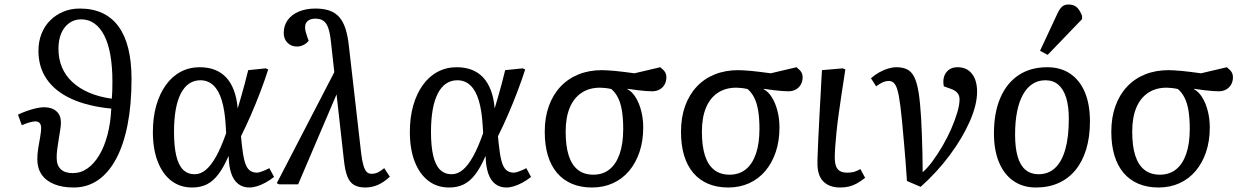

<svg xmlns="http://www.w3.org/2000/svg" viewBox="-20 -820 5541 854"><path d="M307 14Q257 14 220.5 -1Q184 -16 165 -44Q146 -72 146 -111Q146 -137 150.5 -163.5Q155 -190 159 -213Q163 -236 163 -250Q163 -265 156.5 -272.5Q150 -280 137 -280Q127 -280 111 -275.5Q95 -271 77 -263L60 -310Q89 -324 121.5 -333.5Q154 -343 176 -343Q211 -343 231 -325Q251 -307 251 -275Q251 -262 248 -243Q245 -224 241.5 -202.5Q238 -181 235 -159.5Q232 -138 232 -119Q232 -85 250 -67.5Q268 -50 304 -50Q339 -50 368.5 -70.5Q398 -91 421 -129Q444 -167 458 -220Q472 -273 475 -337Q371 -347 298.5 -380Q226 -413 188.5 -467Q151 -521 151 -594Q151 -635 164.5 -669.5Q178 -704 203 -729Q228 -754 261.5 -768Q295 -782 335 -782Q392 -782 435 -762Q478 -742 507 -702.5Q536 -663 550.5 -604.5Q565 -546 565 -469Q565 -355 547.5 -265.5Q530 -176 496.5 -113.5Q463 -51 415.5 -18.5Q368 14 307 14ZM477 -381Q479 -401 479.5 -420Q480 -439 480 -456Q480 -523 471 -574.5Q462 -626 444 -661.5Q426 -697 400 -715.5Q374 -734 341 -734Q311 -734 288 -717.5Q265 -701 252.5 -672Q240 -643 240 -603Q240 -558 255.5 -521Q271 -484 301.5 -455.5Q332 -427 376 -408Q420 -389 477 -381Z M835 14Q781 14 742 -16Q703 -46 681.5 -101.5Q660 -157 660 -233Q660 -298 675 -350.5Q690 -403 717.5 -441.5Q745 -480 783.5 -500.5Q822 -521 868 -521Q906 -521 935.5 -509.5Q965 -498 986 -475.5Q1007 -453 1020 -419Q1033 -385 1037 -340H1038Q1045 -364 1053 -391.5Q1061 -419 1069 -449Q1077 -479 1084 -508L1162 -516L1173 -511Q1158 -464 1138 -411.5Q1118 -359 1096 -308.5Q1074 -258 1052 -214L1055 -182Q1060 -133 1067.5 -104.5Q1075 -76 1088.5 -64Q1102 -52 1123 -52Q1131 -52 1148 -58.5Q1165 -65 1178 -72L1199 -33Q1180 -18 1160.5 -7.5Q1141 3 1123 8.5Q1105 14 1089 14Q1060 14 1039.5 -2Q1019 -18 1008.5 -49Q998 -80 997 -125H996Q975 -76 951.5 -45Q928 -14 900 0Q872 14 835 14ZM846 -45Q872 -45 895.5 -64.5Q919 -84 941.5 -124.5Q964 -165 986 -228L984 -261Q980 -329 966.5 -373.5Q953 -418 929 -440.5Q905 -463 871 -463Q843 -463 821 -448Q799 -433 784 -403.5Q769 -374 761.5 -331.5Q754 -289 754 -234Q754 -169 764 -127Q774 -85 794.5 -65Q815 -45 846 -45Z M1605 14Q1575 14 1555.5 3Q1536 -8 1525.5 -34Q1515 -60 1510 -105L1477 -400L1473 -391L1306 0H1222L1211 -5L1467 -499L1452 -634Q1448 -673 1440 -695.5Q1432 -718 1418.5 -727.5Q1405 -737 1382 -737Q1361 -737 1349 -727Q1337 -717 1337 -699Q1337 -689 1339.5 -679Q1342 -669 1348 -652L1353 -639Q1344 -627 1330 -620Q1316 -613 1301 -613Q1275 -613 1258.5 -630Q1242 -647 1242 -673Q1242 -706 1259.5 -730.5Q1277 -755 1309 -768.5Q1341 -782 1383 -782Q1419 -782 1445 -773Q1471 -764 1488.5 -744.5Q1506 -725 1516.5 -693Q1527 -661 1532 -614L1586 -142Q1590 -107 1596 -86Q1602 -65 1610.5 -56Q1619 -47 1632 -47Q1648 -47 1660.5 -53Q1673 -59 1689 -72L1714 -34Q1687 -9 1660.5 2.5Q1634 14 1605 14Z M1978 14Q1924 14 1885 -16Q1846 -46 1824.5 -101.5Q1803 -157 1803 -233Q1803 -298 1818 -350.5Q1833 -403 1860.5 -441.5Q1888 -480 1926.5 -500.5Q1965 -521 2011 -521Q2049 -521 2078.5 -509.5Q2108 -498 2129 -475.5Q2150 -453 2163 -419Q2176 -385 2180 -340H2181Q2188 -364 2196 -391.5Q2204 -419 2212 -449Q2220 -479 2227 -508L2305 -516L2316 -511Q2301 -464 2281 -411.5Q2261 -359 2239 -308.5Q2217 -258 2195 -214L2198 -182Q2203 -133 2210.5 -104.5Q2218 -76 2231.5 -64Q2245 -52 2266 -52Q2274 -52 2291 -58.5Q2308 -65 2321 -72L2342 -33Q2323 -18 2303.5 -7.5Q2284 3 2266 8.5Q2248 14 2232 14Q2203 14 2182.5 -2Q2162 -18 2151.5 -49Q2141 -80 2140 -125H2139Q2118 -76 2094.5 -45Q2071 -14 2043 0Q2015 14 1978 14ZM1989 -45Q2015 -45 2038.5 -64.5Q2062 -84 2084.5 -124.5Q2107 -165 2129 -228L2127 -261Q2123 -329 2109.5 -373.5Q2096 -418 2072 -440.5Q2048 -463 2014 -463Q1986 -463 1964 -448Q1942 -433 1927 -403.5Q1912 -374 1904.5 -331.5Q1897 -289 1897 -234Q1897 -169 1907 -127Q1917 -85 1937.5 -65Q1958 -45 1989 -45Z M2613 14Q2563 14 2524 -2.5Q2485 -19 2458 -50.5Q2431 -82 2417 -128Q2403 -174 2403 -234Q2403 -297 2421 -347.5Q2439 -398 2472.5 -434Q2506 -470 2553 -489Q2600 -508 2658 -508Q2668 -508 2683 -507Q2698 -506 2716.5 -504.5Q2735 -503 2756.5 -500Q2778 -497 2802 -494L2917 -521Q2933 -508 2938.5 -498.5Q2944 -489 2944 -476Q2944 -458 2936 -444Q2928 -430 2914 -422Q2900 -414 2881 -414Q2871 -414 2855.5 -415Q2840 -416 2819 -418.5Q2798 -421 2771 -425V-423Q2791 -413 2807 -387.5Q2823 -362 2832 -327Q2841 -292 2841 -253Q2841 -193 2824.5 -144Q2808 -95 2778 -59.5Q2748 -24 2706 -5Q2664 14 2613 14ZM2619 -43Q2662 -43 2691.5 -67Q2721 -91 2736.5 -136.5Q2752 -182 2752 -247Q2752 -292 2746.5 -326.5Q2741 -361 2729 -385Q2717 -409 2699 -424Q2686 -427 2672.5 -428.5Q2659 -430 2649 -430Q2601 -430 2566.5 -407Q2532 -384 2514 -340.5Q2496 -297 2496 -234Q2496 -171 2509.5 -128.5Q2523 -86 2550.5 -64.5Q2578 -43 2619 -43Z M3219 14Q3169 14 3130 -2.5Q3091 -19 3064 -50.5Q3037 -82 3023 -128Q3009 -174 3009 -234Q3009 -297 3027 -347.5Q3045 -398 3078.5 -434Q3112 -470 3159 -489Q3206 -508 3264 -508Q3274 -508 3289 -507Q3304 -506 3322.5 -504.5Q3341 -503 3362.5 -500Q3384 -497 3408 -494L3523 -521Q3539 -508 3544.5 -498.5Q3550 -489 3550 -476Q3550 -458 3542 -444Q3534 -430 3520 -422Q3506 -414 3487 -414Q3477 -414 3461.5 -415Q3446 -416 3425 -418.5Q3404 -421 3377 -425V-423Q3397 -413 3413 -387.5Q3429 -362 3438 -327Q3447 -292 3447 -253Q3447 -193 3430.5 -144Q3414 -95 3384 -59.5Q3354 -24 3312 -5Q3270 14 3219 14ZM3225 -43Q3268 -43 3297.5 -67Q3327 -91 3342.5 -136.5Q3358 -182 3358 -247Q3358 -292 3352.5 -326.5Q3347 -361 3335 -385Q3323 -409 3305 -424Q3292 -427 3278.5 -428.5Q3265 -430 3255 -430Q3207 -430 3172.5 -407Q3138 -384 3120 -340.5Q3102 -297 3102 -234Q3102 -171 3115.5 -128.5Q3129 -86 3156.5 -64.5Q3184 -43 3225 -43Z M3717 14Q3692 14 3673.5 7Q3655 0 3642 -13Q3629 -26 3622.5 -46Q3616 -66 3616 -91Q3616 -97 3616 -105Q3616 -113 3616.5 -123.5Q3617 -134 3617.5 -147Q3618 -160 3618.5 -175Q3619 -190 3620 -208Q3621 -226 3622 -246Q3623 -266 3624 -288.5Q3625 -311 3626.5 -336Q3628 -361 3629.5 -388.5Q3631 -416 3632.5 -446Q3634 -476 3636 -508L3729 -516L3740 -511Q3731 -454 3723.5 -403.5Q3716 -353 3710 -310Q3704 -267 3700.5 -231Q3697 -195 3695 -167.5Q3693 -140 3693 -120Q3693 -96 3698.5 -81Q3704 -66 3716.5 -59Q3729 -52 3748 -52Q3766 -52 3778.5 -55.5Q3791 -59 3807 -68L3828 -29Q3809 -14 3792 -4.5Q3775 5 3757 9.5Q3739 14 3717 14Z M4075 11 4014 -15Q4012 -44 4010.5 -65.5Q4009 -87 4007 -112.5Q4005 -138 4001.5 -178Q3998 -218 3992 -283Q3985 -355 3978 -393Q3971 -431 3960.5 -445.5Q3950 -460 3933 -460Q3921 -460 3908.5 -455Q3896 -450 3877 -436L3854 -472Q3871 -487 3890.5 -498Q3910 -509 3930 -515Q3950 -521 3967 -521Q3996 -521 4015.5 -511Q4035 -501 4047 -476.5Q4059 -452 4066 -408Q4073 -364 4077 -296Q4079 -260 4080.5 -219Q4082 -178 4083 -136Q4084 -94 4084 -54Q4106 -73 4129 -104.5Q4152 -136 4173.5 -173Q4195 -210 4211.5 -248Q4228 -286 4238 -320Q4248 -354 4248 -378Q4248 -395 4238.5 -406.5Q4229 -418 4209 -425L4178 -436Q4171 -474 4188.5 -497.5Q4206 -521 4239 -521Q4280 -521 4303 -492Q4326 -463 4326 -412Q4326 -354 4293.5 -280Q4261 -206 4204.5 -130Q4148 -54 4075 11Z M4588 14Q4530 14 4488 -15Q4446 -44 4423.5 -98Q4401 -152 4401 -227Q4401 -319 4429.5 -385Q4458 -451 4511 -486Q4564 -521 4638 -521Q4698 -521 4740.5 -492Q4783 -463 4805.5 -409.5Q4828 -356 4828 -280Q4828 -211 4811.5 -156.5Q4795 -102 4764 -64Q4733 -26 4688.5 -6Q4644 14 4588 14ZM4599 -45Q4643 -45 4673 -73Q4703 -101 4718.5 -156Q4734 -211 4734 -291Q4734 -348 4722 -386Q4710 -424 4687 -443.5Q4664 -463 4630 -463Q4598 -463 4573 -447Q4548 -431 4530.5 -400Q4513 -369 4504 -324Q4495 -279 4495 -221Q4495 -163 4506.5 -123.5Q4518 -84 4541.5 -64.5Q4565 -45 4599 -45ZM4640 -576 4606 -594 4682 -757Q4693 -781 4704 -790.5Q4715 -800 4733 -800Q4755 -800 4769 -788Q4783 -776 4793 -749V-735Z M5133 14Q5083 14 5044 -2.5Q5005 -19 4978 -50.5Q4951 -82 4937 -128Q4923 -174 4923 -234Q4923 -297 4941 -347.5Q4959 -398 4992.5 -434Q5026 -470 5073 -489Q5120 -508 5178 -508Q5188 -508 5203 -507Q5218 -506 5236.5 -504.5Q5255 -503 5276.5 -500Q5298 -497 5322 -494L5437 -521Q5453 -508 5458.5 -498.5Q5464 -489 5464 -476Q5464 -458 5456 -444Q5448 -430 5434 -422Q5420 -414 5401 -414Q5391 -414 5375.5 -415Q5360 -416 5339 -418.5Q5318 -421 5291 -425V-423Q5311 -413 5327 -387.5Q5343 -362 5352 -327Q5361 -292 5361 -253Q5361 -193 5344.5 -144Q5328 -95 5298 -59.5Q5268 -24 5226 -5Q5184 14 5133 14ZM5139 -43Q5182 -43 5211.5 -67Q5241 -91 5256.5 -136.5Q5272 -182 5272 -247Q5272 -292 5266.5 -326.5Q5261 -361 5249 -385Q5237 -409 5219 -424Q5206 -427 5192.5 -428.5Q5179 -430 5169 -430Q5121 -430 5086.5 -407Q5052 -384 5034 -340.5Q5016 -297 5016 -234Q5016 -171 5029.5 -128.5Q5043 -86 5070.5 -64.5Q5098 -43 5139 -43Z"/></svg>

Font: Literata
Style: Italic
Weight: 400
Italic angle: -2°
Designer: Latin by Veronika Burian and Jose Scaglione. Greek by Irene Vlachou. Cyrillic by Vera Evstafieva
Foundry: TypeTogether
Version: Version 3.103;gftools[0.9.29]